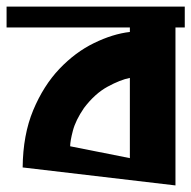

<svg xmlns="http://www.w3.org/2000/svg" viewBox="-22 -564 582 584"><path d="M540 -480.5H511.7V0L46.9 -54.7Q47.9 -154.3 79.1 -229Q110.4 -303.7 158.7 -354.5Q207 -405.3 264.2 -433.1Q321.3 -460.9 373 -466.8V-480.5H-2V-543.9H540ZM373 -83V-327.1Q343.8 -321.3 305.2 -300.3Q266.6 -279.3 233.4 -235.4Q208 -198.2 199.7 -166.5Q191.4 -134.8 191.4 -119.1Z"/></svg>

Font: Shorif Bongobondhu ANSI V2
Style: Regular
Weight: 400
Designer: Shorif Uddin Shishir, Shorif art & Design, e-mail : shorifart@gmail.com, facebook : Shorif2001
Foundry: Lipighor Font Foundry
Version: Designed By Shorif Uddin Shishir | Build By Niladri Shekhar 